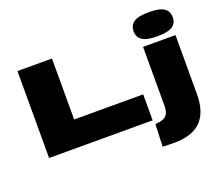

<svg xmlns="http://www.w3.org/2000/svg" viewBox="-155 -1008 1674 1453"><g transform="rotate(-20 682.5 -281.5)"><path d="M84 0V-700H362V-209H918V0ZM1170 -585Q1085 -585 1049 -609.5Q1013 -634 1013 -682Q1013 -730 1049 -754.5Q1085 -779 1170 -779Q1256 -779 1292 -754.5Q1328 -730 1328 -682Q1328 -634 1292 -609.5Q1256 -585 1170 -585ZM1301 -547V-69Q1301 66 1235.5 139Q1170 212 1026 216Q1006 216 974 215.5Q942 215 921 214L928 34Q937 33 946 32Q995 28 1017.5 4.5Q1040 -19 1040 -75V-547Z"/></g></svg>

Font: Georama Extra Expanded ExtraBold
Style: Regular
Weight: 800
Width: 8
Designer: Jean-Baptiste Levee
Foundry: Production Type
Version: Version 1.000